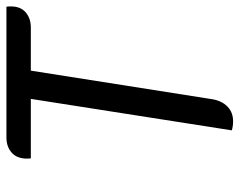

<svg xmlns="http://www.w3.org/2000/svg" viewBox="-94 -646 746 598"><g transform="rotate(-90 279.0 -347.0)"><path d="M558 -686Q558 -656 539.5 -640Q521 -624 492 -624H358L269 -59Q264 -29 246 -11.5Q228 6 200 6Q185 6 172 2L270 -624H85Q84 -628 84 -636Q84 -667 102.5 -683.5Q121 -700 150 -700H557Q558 -696 558 -686Z"/></g></svg>

Font: Thasadith
Style: Bold Italic
Weight: 700
Italic angle: -9°
Designer: Cadson Demak Co.,Ltd.
Foundry: Cadson Demak Co.,Ltd.
Version: Version 1.000; ttfautohint (v1.6)